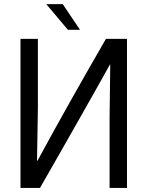

<svg xmlns="http://www.w3.org/2000/svg" viewBox="-20 -918 721 938"><path d="M80.1 0V-728H165.1V-389.4L160.9 -132.7H163.1Q246.1 -285.9 327.8 -430.7Q409.4 -575.6 497.5 -728H600.4V0H515.4V-345.2L518.6 -602.3H516.8Q481.8 -539.4 444.7 -473.3Q407.6 -407.2 366 -334.3Q324.5 -261.4 277.5 -178.6Q230.6 -95.8 175.4 0ZM311.9 -772.4 206.1 -897.7H286.7L370.8 -772.4Z"/></svg>

Font: Murecho Thin
Style: Regular
Weight: 100
Designer: Neil Summerour
Foundry: Positype
Version: Version 1.010